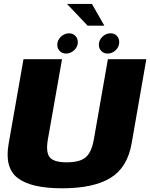

<svg xmlns="http://www.w3.org/2000/svg" viewBox="-20 -986 789 1009"><path d="M306.5 3.5Q470.5 3.5 559.8 -50.5Q649 -104.5 671.5 -231L749 -675H547L473 -252.5Q461.5 -186.5 430.8 -159.8Q400 -133 331 -133Q262 -133 241 -160Q220 -187 231.5 -252.5L306 -675H103.5L25.5 -231Q3 -104.5 73 -50.5Q143 3.5 306.5 3.5ZM327.5 -704.5Q350.5 -704.5 369.8 -722.2Q389 -740 389 -764.5Q389 -784.5 375.8 -797.8Q362.5 -811 343 -811Q319 -811 300 -793Q281 -775 281 -751Q281 -731 294 -717.8Q307 -704.5 327.5 -704.5ZM545.5 -704.5Q569.5 -704.5 588 -722.2Q606.5 -740 606.5 -764.5Q606.5 -784.5 594 -797.8Q581.5 -811 560.5 -811Q537 -811 518.2 -793Q499.5 -775 499.5 -751Q499.5 -731 512.5 -717.8Q525.5 -704.5 545.5 -704.5ZM440.5 -851H528.5L463 -965.5H332Z"/></svg>

Font: Anybody Thin ExtraBold
Style: Italic
Weight: 800
Italic angle: -10°
Version: Version 1.113;gftools[0.9.25]